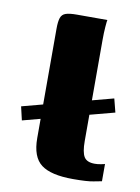

<svg xmlns="http://www.w3.org/2000/svg" viewBox="-65 -551 439 601"><g transform="rotate(10 154.5 -250.5)"><path d="M292 -267 303 -224 19 -149 9 -192ZM208 4Q138 4 107 -19.5Q76 -43 76 -103V-451Q76 -473 80 -485Q84 -497 96 -501Q108 -505 131 -505H228Q227 -502 225.5 -483Q224 -464 224 -441V-120Q224 -84 233 -69.5Q242 -55 267 -55Q276 -55 286.5 -57Q297 -59 299 -60V-5Q292 -4 273 0Q254 4 208 4Z"/></g></svg>

Font: Genos
Style: Bold
Weight: 700
Designer: Robert E. Leuschke
Foundry: Robert E. Leuschke
Version: Version 1.010